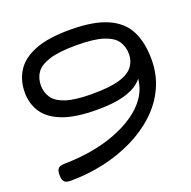

<svg xmlns="http://www.w3.org/2000/svg" viewBox="-125 -817 947 952"><g transform="rotate(-20 348.5 -340.5)"><path d="M88 12Q76 12 66.5 8.5Q57 5 52 -4.5Q47 -14 47 -34Q47 -53 52.5 -62.5Q58 -72 68.5 -75Q79 -78 93 -78Q161 -79 228.5 -90Q296 -101 356.5 -123.5Q417 -146 465 -178.5Q513 -211 542.5 -254Q572 -297 577 -350L590 -372Q581 -349 554.5 -326.5Q528 -304 475 -289Q422 -274 333 -274Q221 -274 153 -300Q85 -326 55 -372Q25 -418 25 -476Q25 -540 56 -589Q87 -638 156 -665.5Q225 -693 341 -693Q463 -693 536 -661.5Q609 -630 640.5 -568.5Q672 -507 672 -417Q672 -337 641 -270Q610 -203 554.5 -151Q499 -99 425 -62.5Q351 -26 265 -7Q179 12 88 12ZM338 -356Q432 -356 483 -371.5Q534 -387 555 -415.5Q576 -444 576 -479Q576 -519 556.5 -548Q537 -577 487 -593.5Q437 -610 345 -610Q253 -610 202.5 -594Q152 -578 132 -549.5Q112 -521 112 -482Q112 -446 131.5 -417Q151 -388 200 -372Q249 -356 338 -356Z"/></g></svg>

Font: Fredoka Expanded
Style: Regular
Weight: 400
Width: 7
Designer: Ben Nathan
Foundry: Milena B. Brandão, Ben Nathan
Version: Version 2.001